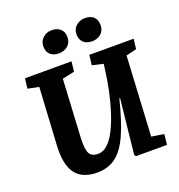

<svg xmlns="http://www.w3.org/2000/svg" viewBox="-162 -1061 1126 1209"><g transform="rotate(-20 400.5 -456.5)"><path d="M679 -83 762 -70 755 0H546L539 -12L578 -378H573Q538 -236 499.5 -150Q461 -64 409.5 -25Q358 14 285 14Q185 14 140 -46Q95 -106 102 -233L124 -618L50 -633L58 -700H370L362 -633L281 -616L260 -230Q256 -155 270.5 -125Q285 -95 329 -95Q364 -95 394.5 -124Q425 -153 449.5 -202.5Q474 -252 493.5 -313.5Q513 -375 527 -441.5Q541 -508 549 -570L555 -616L481 -633L489 -700H786L778 -633L708 -616ZM457 -848Q457 -883 481.5 -905Q506 -927 542 -927Q579 -927 599.5 -907.5Q620 -888 620 -853Q620 -817 596.5 -795.5Q573 -774 537 -774Q499 -774 478 -794Q457 -814 457 -848ZM235 -848Q235 -882 259 -904.5Q283 -927 318 -927Q356 -927 377 -907Q398 -887 398 -853Q398 -817 374 -795.5Q350 -774 313 -774Q277 -774 256 -793.5Q235 -813 235 -848Z"/></g></svg>

Font: Literata 12pt
Style: Bold Italic
Weight: 700
Italic angle: -2°
Designer: Latin by Veronika Burian and Jose Scaglione. Greek by Irene Vlachou. Cyrillic by Vera Evstafieva
Foundry: TypeTogether
Version: Version 3.002